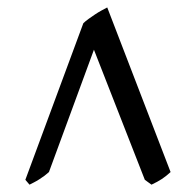

<svg xmlns="http://www.w3.org/2000/svg" viewBox="-20 -777 532 521"><path d="M442.9 -310.1Q430.7 -298.8 419.2 -291.3Q407.7 -283.7 391.1 -275.9L373 -289.1L234.9 -642.1L112.8 -310.1Q107.4 -305.2 100.6 -300Q93.8 -294.9 86.4 -290.3Q79.1 -285.6 72 -282Q64.9 -278.3 60.1 -275.9L48.8 -289.1L206.1 -713.9Q211.9 -719.7 220.5 -725.8Q229 -731.9 237.8 -737.8Q246.6 -743.7 255.4 -748.5Q264.2 -753.4 271 -756.8Z"/></svg>

Font: Gentium Basic
Style: Regular
Weight: 400
Designer: J. Victor Gaultney and Annie Olsen
Foundry: SIL International
Version: Version 1.100